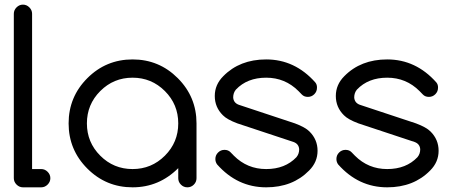

<svg xmlns="http://www.w3.org/2000/svg" viewBox="-20 -801 1935 821"><path d="M39.1 -742.2Q39.1 -757.8 50.8 -769.5Q62.5 -781.2 78.1 -781.2Q93.8 -781.2 105.5 -769.5Q117.2 -757.8 117.2 -742.2V-78.1H156.2Q171.9 -78.1 183.6 -66.4Q195.3 -54.7 195.3 -39.1Q195.3 -23.4 183.6 -11.7Q171.9 0 156.2 0H78.1Q62.5 0 50.8 -11.7Q39.1 -23.4 39.1 -39.1Z M742.2 -82Q660.2 0 546.9 0Q433.6 0 353.5 -80.1Q273.4 -160.2 273.4 -273.4Q273.4 -386.7 353.5 -466.8Q433.6 -546.9 546.9 -546.9Q660.2 -546.9 740.2 -466.8Q820.3 -386.7 820.3 -273.4V-39.1Q820.3 -22.9 808.8 -11.5Q797.4 0 781.2 0Q765.1 0 753.7 -11.5Q742.2 -22.9 742.2 -39.1ZM685.1 -411.6Q627.9 -468.8 546.9 -468.8Q465.8 -468.8 408.7 -411.6Q351.6 -354.5 351.6 -273.4Q351.6 -192.4 408.7 -135.3Q465.8 -78.1 546.9 -78.1Q627.9 -78.1 685.1 -135.3Q742.2 -192.4 742.2 -273.4Q742.2 -354.5 685.1 -411.6Z M995.1 -273.4Q950.7 -290 933.1 -308.1Q898.4 -342.3 898.4 -390.6Q898.4 -439 934.6 -475.1Q1004.9 -546.9 1118.2 -546.9Q1240.7 -546.9 1328.1 -448.7Q1335.9 -439.5 1335.4 -425.8Q1335.4 -409.7 1324 -398.2Q1312.5 -386.7 1296.4 -386.7Q1280.3 -386.7 1270.5 -397Q1260.7 -407.2 1256.3 -411.6Q1199.2 -468.8 1118.2 -468.8Q1037.1 -468.8 988.8 -418Q977.1 -403.8 977.1 -384.3Q978.5 -361.3 1001 -353L1241.2 -273.4Q1285.6 -256.8 1303.2 -238.8Q1337.9 -204.6 1337.9 -156.2Q1337.9 -107.9 1301.8 -71.8Q1231.4 0 1118.2 0Q995.1 0 908.2 -98.1Q900.9 -108.4 900.9 -121.1Q900.9 -137.2 912.4 -148.7Q923.8 -160.2 939.9 -160.2Q956.1 -160.2 965.8 -149.9Q975.6 -139.6 980 -135.3Q1037.1 -78.1 1118.2 -78.1Q1199.2 -78.1 1247.6 -128.9Q1259.3 -143.1 1259.3 -162.6Q1257.8 -185.5 1235.4 -193.8Z M1512.7 -273.4Q1468.3 -290 1450.7 -308.1Q1416 -342.3 1416 -390.6Q1416 -439 1452.1 -475.1Q1522.5 -546.9 1635.7 -546.9Q1758.3 -546.9 1845.7 -448.7Q1853.5 -439.5 1853 -425.8Q1853 -409.7 1841.6 -398.2Q1830.1 -386.7 1814 -386.7Q1797.9 -386.7 1788.1 -397Q1778.3 -407.2 1773.9 -411.6Q1716.8 -468.8 1635.7 -468.8Q1554.7 -468.8 1506.3 -418Q1494.6 -403.8 1494.6 -384.3Q1496.1 -361.3 1518.6 -353L1758.8 -273.4Q1803.2 -256.8 1820.8 -238.8Q1855.5 -204.6 1855.5 -156.2Q1855.5 -107.9 1819.3 -71.8Q1749 0 1635.7 0Q1512.7 0 1425.8 -98.1Q1418.5 -108.4 1418.5 -121.1Q1418.5 -137.2 1429.9 -148.7Q1441.4 -160.2 1457.5 -160.2Q1473.6 -160.2 1483.4 -149.9Q1493.2 -139.6 1497.6 -135.3Q1554.7 -78.1 1635.7 -78.1Q1716.8 -78.1 1765.1 -128.9Q1776.9 -143.1 1776.9 -162.6Q1775.4 -185.5 1752.9 -193.8Z"/></svg>

Font: Comfortaa
Style: Regular
Weight: 400
Designer: Johan Aakerlund
Foundry: Johan Aakerlund
Version: Version 2.001; ttfautohint (v1.4.1)